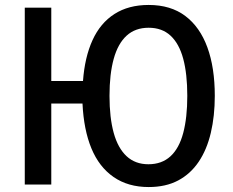

<svg xmlns="http://www.w3.org/2000/svg" viewBox="-20 -745 940 775"><path d="M847 -358Q847 -277 831 -209Q815 -141 782 -92Q749 -43 699 -16.5Q649 10 580 10Q497 10 438.5 -30.5Q380 -71 349 -146Q318 -221 313 -327H187V0H80V-714H187V-418H315Q322 -514 353.5 -583Q385 -652 442 -688.5Q499 -725 580 -725Q669 -725 728 -680.5Q787 -636 817 -554Q847 -472 847 -358ZM422 -358Q422 -270 439 -208.5Q456 -147 491 -114.5Q526 -82 579 -82Q633 -82 668 -114Q703 -146 719.5 -208Q736 -270 736 -358Q736 -447 719.5 -508Q703 -569 668.5 -601Q634 -633 580 -633Q526 -633 491 -601Q456 -569 439 -507.5Q422 -446 422 -358Z"/></svg>

Font: Noto Sans Display SemiCondensed Medium
Style: Regular
Weight: 500
Width: 4
Designer: Monotype Design Team
Foundry: Monotype Imaging Inc.
Version: Version 2.003